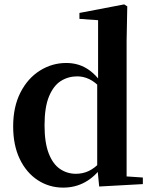

<svg xmlns="http://www.w3.org/2000/svg" viewBox="-20 -839 698 875"><path d="M268 16Q204 16 152 -18Q100 -52 70 -114.5Q40 -177 40 -263Q40 -352 73 -417Q106 -482 161.5 -517Q217 -552 282 -552Q333 -552 373.5 -528Q414 -504 448 -454H457L440 -437Q413 -466 386.5 -478.5Q360 -491 332 -491Q291 -491 257.5 -470Q224 -449 203.5 -400Q183 -351 183 -268Q183 -189 202 -140Q221 -91 253.5 -69Q286 -47 326 -47Q357 -47 384 -59.5Q411 -72 438 -101L457 -81H446Q413 -34 368 -9Q323 16 268 16ZM432 11 423 -81V-83V-457L427 -468V-747L342 -753V-780L546 -819L560 -810L557 -653V-35L631 -30V0Z"/></svg>

Font: Noto Serif KR ExtraLight
Style: Bold
Weight: 700
Version: Version 2.002-H1;hotconv 1.1.0;makeotfexe 2.6.0